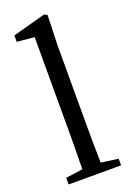

<svg xmlns="http://www.w3.org/2000/svg" viewBox="-154 -867 637 925"><g transform="rotate(-20 164.5 -405.0)"><path d="M211 -46C210 -106 209 -170 209 -230V-646L214 -802L199 -810L30 -764V-731L119 -723V-230C119 -170 118 -106 117 -46L30 -34V0H299V-34Z"/></g></svg>

Font: Noto Serif CJK JP Medium
Style: Regular
Weight: 500
Designer: Ryoko NISHIZUKA 西塚涼子 (kana & ideographs); Frank Grießhammer (Latin, Greek & Cyrillic); Wenlong ZHANG 张文龙 (bopomofo); San
Foundry: Adobe Systems Incorporated
Version: Version 1.000;PS 1;hotconv 16.6.53;makeotf.lib2.5.65590